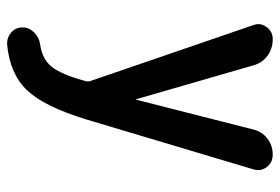

<svg xmlns="http://www.w3.org/2000/svg" viewBox="-144 -416 787 540"><g transform="rotate(90 250.0 -146.5)"><path d="M208 -7.8 50.8 -465.8Q43.9 -485.4 56.6 -502.4Q69.3 -519.5 89.8 -519.5H90.8Q117.2 -519.5 137.2 -504.9Q157.2 -490.2 164.1 -465.8L259.8 -134.8H260.7L344.7 -464.8Q350.6 -489.3 370.1 -504.4Q389.6 -519.5 415 -519.5H416Q437.5 -519.5 450.2 -502.9Q462.9 -486.3 457 -465.8L316.4 4.9Q280.3 123 234.4 171.4Q188.5 219.7 105.5 227.5Q86.9 228.5 72.3 216.3Q57.6 204.1 57.6 183.6Q57.6 166 71.3 151.9Q85 137.7 104.5 134.8Q146.5 128.9 168 102.5Q189.5 76.2 208 8.8Q210.9 0 208 -7.8Z"/></g></svg>

Font: Rounded Mgen+ 2m medium
Style: Regular
Weight: 500
Designer: [Source Han Sans]
Ryoko NISHIZUKA  (kana & ideographs); Paul D. Hunt (Latin, Greek & Cyrillic); Wenlong ZHANG  (bopomofo
Version: Version 1.059.20150602